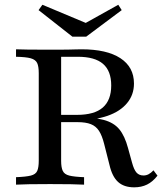

<svg xmlns="http://www.w3.org/2000/svg" viewBox="-20 -779 684 810"><path d="M47.6 0V-31.5Q89.5 -33.1 110.1 -38.3Q130.6 -43.5 137.1 -58.1Q143.5 -72.6 143.5 -100.8V-470.2Q143.5 -499.2 136.7 -513.3Q129.8 -527.4 109.7 -533.1Q89.5 -538.7 47.6 -539.5V-571Q65.3 -570.2 99.2 -569.8Q133.1 -569.4 180.6 -569.4Q206.5 -569.4 228.2 -569.4Q250 -569.4 268.1 -569.8Q286.3 -570.2 300.4 -570.6Q314.5 -571 324.2 -571Q430.6 -571 487.9 -533.5Q545.2 -496 545.2 -426.6Q545.2 -379 516.1 -344Q487.1 -308.9 433.5 -290.3Q379.8 -271.8 305.6 -271.8H195.2V-294.4H304.8Q378.2 -294.4 413.7 -325.4Q449.2 -356.5 449.2 -418.5Q449.2 -479.8 414.5 -509.7Q379.8 -539.5 308.1 -539.5H237.9V-100.8Q237.9 -72.6 244.8 -58.1Q251.6 -43.5 272.2 -38.3Q292.7 -33.1 334.7 -31.5V0Q294.4 -2.4 191.1 -2.4Q87.9 -2.4 47.6 0ZM546 11.3Q503.2 11.3 478.2 -11.3Q453.2 -33.9 441.9 -83.1L419.4 -171.8Q410.5 -207.3 397.6 -227Q384.7 -246.8 363.3 -255.2Q341.9 -263.7 307.3 -263.7H200.8V-284.7H300Q373.4 -284.7 416.5 -273.4Q459.7 -262.1 483.1 -233.9Q506.5 -205.6 520.2 -154L537.1 -92.7Q545.2 -62.9 556 -50.8Q566.9 -38.7 585.5 -38.7Q596.8 -38.7 606.9 -44Q616.9 -49.2 627.4 -60.5L644.4 -37.9Q624.2 -12.1 600.4 -0.4Q576.6 11.3 546 11.3ZM479 -758.9 493.5 -736.3 343.5 -624.2H285.5L142.7 -736.3L158.9 -758.9L366.9 -671.8L324.2 -672.6Z"/></svg>

Font: Playfair 12pt Medium
Style: Regular
Weight: 500
Designer: Claus Eggers Sørensen
Foundry: Claus Eggers Sørensen
Version: Version 2.000;gftools[0.9.28]